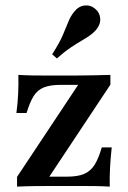

<svg xmlns="http://www.w3.org/2000/svg" viewBox="-20 -695 475 715"><path d="M43.5 0V-36.3L271 -379H206.5Q166.9 -379 143.1 -369.4Q119.4 -359.7 105.2 -337.1Q91.1 -314.5 79 -274.2H41.1Q46 -310.5 47.6 -345.6Q49.2 -380.6 48.4 -416.1Q74.2 -414.5 100 -414.1Q125.8 -413.7 150.8 -413.7H206.5H257.3Q291.1 -413.7 325.4 -414.5Q359.7 -415.3 391.1 -416.1V-379.8L163.7 -37.1H228.2Q269.4 -37.1 293.1 -47.2Q316.9 -57.3 331.9 -80.6Q346.8 -104 358.9 -146H396Q391.9 -108.1 389.9 -72.2Q387.9 -36.3 388.7 0Q363.7 -1.6 337.9 -2Q312.1 -2.4 286.3 -2.4H228.2H178.2Q144.4 -2.4 109.7 -2Q75 -1.6 43.5 0ZM191.9 -477.4 174.2 -492.7Q200.8 -533.9 213.3 -562.9Q225.8 -591.9 234.3 -613.3Q242.7 -634.7 256.5 -651.6Q273.4 -672.6 296 -674.6Q318.5 -676.6 335.5 -661.3Q351.6 -647.6 353.2 -625.8Q354.8 -604 337.9 -583.9Q326.6 -571 312.9 -561.7Q299.2 -552.4 281.9 -542.3Q264.5 -532.3 242.3 -517.3Q220.2 -502.4 191.9 -477.4Z"/></svg>

Font: Playfair 9pt
Style: Bold
Weight: 700
Designer: Claus Eggers Sørensen
Foundry: Claus Eggers Sørensen
Version: Version 2.203